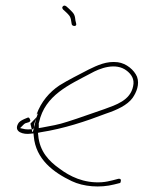

<svg xmlns="http://www.w3.org/2000/svg" viewBox="-20 -744 555 688"><path d="M45 -301C28 -271 64 -261 90 -265L100 -266L101 -256C108 -173 172 -126 237 -95C279 -75 338 -70 389 -83L409 -88C410 -88 411 -88 412 -91C415 -100 412 -102 410 -103C409 -103 406 -104 403 -103L384 -98C372 -95 359 -92 344 -91C280 -87 230 -112 193 -140C156 -166 122 -201 117 -259L116 -268L125 -270C209 -283 287 -309 360 -337C399 -350 436 -367 455 -393C469 -413 481 -442 471 -469C461 -493 433 -517 402 -521C362 -526 329 -510 298 -495C262 -476 225 -458 193 -438C157 -414 127 -379 111 -334L116 -338L102 -298V-282H98L97 -279L96 -281H93C84 -280 77 -280 70 -281L52 -285L65 -298C66 -299 68 -301 69 -301L70 -302L83 -306C85 -306 88 -310 89 -311C88 -316 85 -326 78 -322L66 -317C55 -312 48 -307 45 -301ZM89 -301 111 -324C109 -319 108 -313 107 -308L98 -272L96 -271ZM119 -285V-297C119 -299 118 -300 120 -306C141 -403 228 -440 305 -481C337 -499 395 -522 435 -490C450 -478 463 -461 457 -435C447 -384 395 -368 354 -353C312 -339 264 -321 222 -308C189 -297 163 -293 131 -287ZM203 -716C203 -715 205 -711 206 -710L217 -700C226 -691 233 -686 235 -669L237 -657C239 -649 256 -648 253 -659L250 -672V-673C248 -694 243 -697 228 -712L218 -721C215 -723 213 -724 211 -724C207 -724 203 -720 203 -716ZM228 -712Z"/></svg>

Font: Stray Cat
Style: ExLt
Weight: 200
Version: Version 1.0